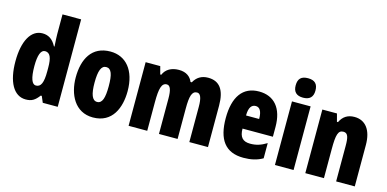

<svg xmlns="http://www.w3.org/2000/svg" viewBox="-73 -1189 3252 1612"><g transform="rotate(15 1552.5 -383.0)"><path d="M197 10C250 10 277 -8 312 -54H321L344 0H474V-760H312V-588C312 -567 314 -532 317 -482H312C282 -539 243 -563 192 -563C93 -563 32 -455 32 -278C32 -101 92 10 197 10ZM250 -125C216 -125 196 -175 196 -280C196 -376 215 -424 251 -424C294 -424 312 -385 312 -297V-265C312 -166 294 -125 250 -125Z M1007 -278C1007 -460 917 -563 783 -563C621 -563 556 -437 556 -278C556 -132 624 10 781 10C951 10 1007 -136 1007 -278ZM720 -276C720 -380 739 -428 782 -428C827 -428 843 -379 843 -278C843 -176 827 -125 782 -125C739 -125 720 -177 720 -276Z M1632 -563C1573 -563 1533 -536 1508 -490H1497C1480 -532 1443 -563 1378 -563C1314 -563 1265 -536 1244 -485H1235L1217 -553H1090V0H1252V-248C1252 -369 1266 -419 1311 -419C1341 -419 1354 -381 1354 -307V0H1516V-264C1516 -371 1529 -419 1574 -419C1604 -419 1618 -381 1618 -307V0H1780V-360C1780 -497 1731 -563 1632 -563Z M2075 -562C1934 -562 1861 -459 1861 -274C1861 -90 1930 10 2090 10C2154 10 2208 -2 2256 -30V-162C2205 -131 2165 -119 2114 -119C2050 -119 2020 -151 2020 -225H2284V-310C2284 -472 2207 -562 2075 -562ZM2079 -437C2112 -437 2134 -409 2134 -339H2020C2020 -411 2045 -437 2079 -437Z M2443 -776C2383 -776 2357 -748 2357 -691C2357 -635 2386 -607 2443 -607C2500 -607 2529 -635 2529 -691C2529 -747 2503 -776 2443 -776ZM2524 -553H2362V0H2524Z M2904 -563C2845 -563 2805 -537 2780 -485H2771L2753 -553H2626V0H2788V-253C2788 -378 2800 -419 2846 -419C2886 -419 2894 -381 2894 -308V0H3056V-360C3056 -489 3000 -563 2904 -563Z"/></g></svg>

Font: Noto Sans Ethiopic ExtraCondensed Black
Style: Regular
Weight: 900
Width: 2
Designer: Monotype Design Team
Foundry: Monotype Imaging Inc.
Version: Version 2.102